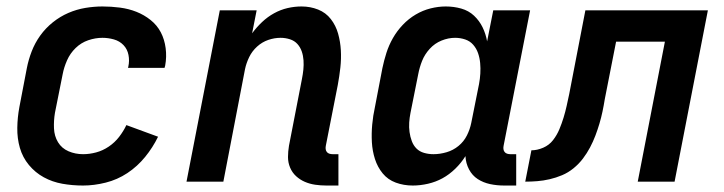

<svg xmlns="http://www.w3.org/2000/svg" viewBox="-20 -562 2240 594"><path d="M237 12Q204 12 173 6.5Q142 1 115.5 -13.5Q89 -28 69.5 -51.5Q50 -75 41.5 -104.5Q33 -134 33.5 -166.5Q34 -199 40 -231L63 -351Q68 -377 78 -403Q88 -429 104.5 -452Q121 -475 143.5 -493Q166 -511 191.5 -522Q217 -533 244 -537.5Q271 -542 297 -542Q324 -542 351 -538.5Q378 -535 402 -525.5Q426 -516 446 -500Q466 -484 477.5 -462Q489 -440 492.5 -413Q496 -386 491 -359L489 -352H376L377 -356Q381 -374 377.5 -392Q374 -410 362 -422.5Q350 -435 332.5 -440Q315 -445 297 -445Q275 -445 253 -437.5Q231 -430 214 -413.5Q197 -397 187.5 -375.5Q178 -354 174 -333L150 -213Q146 -189 147 -165Q148 -141 159.5 -122Q171 -103 192 -94Q213 -85 237 -85Q257 -85 277.5 -90.5Q298 -96 316.5 -108.5Q335 -121 348.5 -138.5Q362 -156 371 -175L469 -139Q453 -106 429 -76.5Q405 -47 374 -26.5Q343 -6 307 3Q271 12 237 12Z M990 12Q972 12 955 9.5Q938 7 923 0.5Q908 -6 896 -17Q884 -28 877.5 -43.5Q871 -59 871 -76Q871 -93 874 -111L914 -317Q917 -332 918.5 -346.5Q920 -361 919 -375.5Q918 -390 913.5 -403Q909 -416 900 -426Q891 -436 877 -440.5Q863 -445 848 -445Q829 -445 810 -438.5Q791 -432 775.5 -418Q760 -404 751 -385.5Q742 -367 738 -348L671 0H557L660 -530H774L760 -459Q774 -478 791 -494Q808 -510 828 -521Q848 -532 869.5 -537Q891 -542 913 -542Q940 -542 964 -532.5Q988 -523 1003.5 -503Q1019 -483 1026 -458Q1033 -433 1034.5 -406.5Q1036 -380 1033 -353Q1030 -326 1025 -299L988 -111Q987 -106 987.5 -101Q988 -96 991 -92Q994 -88 999 -86.5Q1004 -85 1009 -85H1027V12Z M1257 12Q1229 12 1204.5 3Q1180 -6 1164 -25.5Q1148 -45 1140 -70Q1132 -95 1130.5 -122Q1129 -149 1131.5 -176.5Q1134 -204 1140 -231L1163 -351Q1168 -375 1175.5 -398.5Q1183 -422 1195.5 -444Q1208 -466 1226 -485Q1244 -504 1266 -517Q1288 -530 1312 -536Q1336 -542 1359 -542Q1384 -542 1407 -535.5Q1430 -529 1446.5 -513.5Q1463 -498 1473 -477.5Q1483 -457 1487 -434L1506 -530H1620L1538 -111Q1537 -106 1537.5 -101Q1538 -96 1541 -92Q1544 -88 1549 -86.5Q1554 -85 1559 -85H1577V12H1540Q1517 12 1496 7.5Q1475 3 1458 -8Q1441 -19 1431 -38Q1421 -57 1420 -79Q1407 -58 1388.5 -40Q1370 -22 1349 -10.5Q1328 1 1304 6.5Q1280 12 1257 12ZM1321 -85Q1341 -85 1361.5 -91Q1382 -97 1398.5 -110.5Q1415 -124 1424.5 -143Q1434 -162 1438 -182L1462 -302Q1465 -318 1466 -334.5Q1467 -351 1465.5 -367Q1464 -383 1459 -397.5Q1454 -412 1444 -423.5Q1434 -435 1419 -440Q1404 -445 1388 -445Q1367 -445 1346 -436.5Q1325 -428 1309.5 -411Q1294 -394 1286 -374Q1278 -354 1274 -333L1250 -213Q1247 -198 1246 -183Q1245 -168 1247 -153.5Q1249 -139 1254 -125.5Q1259 -112 1268.5 -102.5Q1278 -93 1292 -89Q1306 -85 1321 -85Z M1953 0 2037 -433H1886L1851 -255Q1848 -236 1844 -217Q1840 -198 1834.5 -179.5Q1829 -161 1822 -142.5Q1815 -124 1805.5 -106Q1796 -88 1783.5 -71.5Q1771 -55 1754.5 -41.5Q1738 -28 1719 -20Q1700 -12 1680.5 -7.5Q1661 -3 1642 -1.5Q1623 0 1605 0L1624 -97Q1642 -97 1660.5 -105Q1679 -113 1691 -128.5Q1703 -144 1710.5 -162Q1718 -180 1723.5 -198Q1729 -216 1733 -234Q1737 -252 1741 -271L1791 -530H2170L2067 0Z"/></svg>

Font: Lode
Style: Bold Italic
Weight: 700
Italic angle: -11°
Monospace: yes
Designer: Belleve Invis
Foundry: Belleve Invis
Version: Version 29.2.0; ttfautohint (v1.8.3)